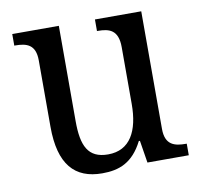

<svg xmlns="http://www.w3.org/2000/svg" viewBox="-66 -606 721 686"><g transform="rotate(-10 294.5 -263.0)"><path d="M252 10C313 10 363 -8 400 -81H404L417 0H567V-42H564C524 -42 489 -50 489 -109V-536H321V-494H324C365 -494 398 -485 398 -422V-216C398 -118 364 -53 284 -53C211 -53 190 -101 190 -190V-536H21V-494H24C65 -494 98 -485 98 -427V-186C98 -49 152 10 252 10Z"/></g></svg>

Font: Noto Serif Ethiopic SemiCondensed
Style: Regular
Weight: 400
Width: 4
Designer: Monotype Design Team
Foundry: Monotype Imaging Inc.
Version: Version 2.102